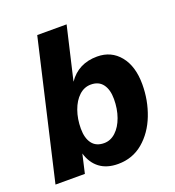

<svg xmlns="http://www.w3.org/2000/svg" viewBox="-133 -807 841 921"><g transform="rotate(-20 287.5 -347.0)"><path d="M553 -310Q553 -228 524.5 -154.5Q496 -81 442 -35.5Q388 10 314 10Q257 10 220.5 -17.5Q184 -45 169 -96L147 0H-3L160 -704H310L247 -434Q298 -509 394 -509Q466 -509 509.5 -455.5Q553 -402 553 -310ZM401 -290Q401 -338 380.5 -365.5Q360 -393 320 -393Q286 -393 259.5 -368.5Q233 -344 218 -302Q203 -260 203 -210Q203 -162 223.5 -134.5Q244 -107 285 -107Q318 -107 344.5 -131.5Q371 -156 386 -198Q401 -240 401 -290Z"/></g></svg>

Font: CBA Beacon Sans Extra Bold
Style: Italic
Weight: 800
Italic angle: -13°
Designer: Wei Huang
Foundry: Wei Huang
Version: Version 1.002